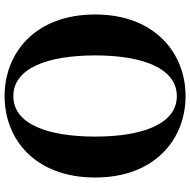

<svg xmlns="http://www.w3.org/2000/svg" viewBox="-16 -791 827 835"><g transform="rotate(90 397.5 -373.5)"><path d="M398 20C587 20 752 -114 752 -374C752 -633 586 -767 398 -767C210 -767 43 -632 43 -374C43 -113 210 20 398 20ZM398 -18C276 -18 221 -168 221 -374C221 -578 276 -729 398 -729C520 -729 574 -578 574 -374C574 -168 520 -18 398 -18Z"/></g></svg>

Font: Noto Serif SC Black
Style: Regular
Weight: 900
Designer: Ryoko NISHIZUKA 西塚涼子 (kana & ideographs); Frank Grießhammer (Latin, Greek & Cyrillic); Wenlong ZHANG 张文龙 (bopomofo); San
Foundry: Adobe
Version: Version 2.001;hotconv 1.1.0;makeotfexe 2.6.0